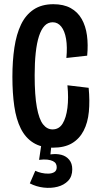

<svg xmlns="http://www.w3.org/2000/svg" viewBox="-20 -691 474 914"><path d="M232 12Q176 12 138.5 -11.5Q101 -35 79 -79Q57 -123 48 -185.5Q39 -248 39 -325Q39 -401 48.5 -464.5Q58 -528 80 -574Q102 -620 140 -645.5Q178 -671 234 -671Q283 -671 316.5 -652.5Q350 -634 369 -600.5Q388 -567 394 -522.5Q400 -478 395 -426L296 -415Q301 -468 294.5 -506Q288 -544 271.5 -564.5Q255 -585 231 -585Q208 -585 192 -568Q176 -551 165.5 -518.5Q155 -486 150 -439Q145 -392 145 -333Q145 -237 155.5 -180Q166 -123 185 -99Q204 -75 230 -75Q261 -75 278 -102.5Q295 -130 301 -177.5Q307 -225 301 -285L402 -273Q408 -211 403 -159Q398 -107 378 -68.5Q358 -30 322.5 -9Q287 12 232 12ZM122 182 148 122Q160 128 177 132Q194 136 211 135.5Q228 135 239 128Q250 121 250 105Q250 96 246 88.5Q242 81 232 76Q222 71 206 69Q190 67 166 70L178 -11H226L220 44Q249 40 272 46Q295 52 309.5 69.5Q324 87 324 115Q324 149 304.5 169.5Q285 190 254 198Q223 206 188 202Q153 198 122 182Z"/></svg>

Font: Bricolage Grotesque 48pt Condensed Medium
Style: Regular
Weight: 500
Width: 3
Designer: Mathieu Triay
Foundry: Atelier Triay
Version: Version 1.001;gftools[0.9.33.dev8+g029e19f]